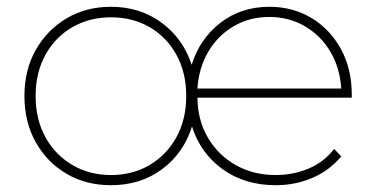

<svg xmlns="http://www.w3.org/2000/svg" viewBox="-20 -543 1109 566"><path d="M307 3Q234 3 176.5 -30.5Q119 -64 85.5 -123.5Q52 -183 52 -260Q52 -337 85.5 -396Q119 -455 176.5 -489Q234 -523 307 -523Q393 -523 456.5 -476Q520 -429 545 -352Q569 -429 630 -476Q691 -523 774 -523Q843 -523 898 -490Q953 -457 985 -398.5Q1017 -340 1017 -264Q1017 -261 1017 -255H562Q563 -187 593.5 -136Q624 -85 675.5 -56Q727 -27 793 -27Q844 -27 889.5 -46Q935 -65 965 -104L986 -82Q951 -40 900.5 -18.5Q850 3 793 3Q702 3 636.5 -44Q571 -91 546 -170Q521 -91 457.5 -44Q394 3 307 3ZM307 -27Q371 -27 421 -56.5Q471 -86 500 -138.5Q529 -191 529 -260Q529 -329 500 -381.5Q471 -434 421 -463Q371 -492 307 -492Q244 -492 193.5 -463Q143 -434 114 -381.5Q85 -329 85 -260Q85 -191 114 -138.5Q143 -86 193.5 -56.5Q244 -27 307 -27ZM562 -282H986Q982 -343 954 -390.5Q926 -438 879 -465.5Q832 -493 774 -493Q715 -493 668.5 -465.5Q622 -438 594 -390.5Q566 -343 562 -282Z"/></svg>

Font: Montserrat ExtraLight
Style: Regular
Weight: 200
Designer: Julieta Ulanovsky
Foundry: Julieta Ulanovsky
Version: Version 9.000; ttfautohint (v1.8.4.7-5d5b)